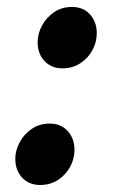

<svg xmlns="http://www.w3.org/2000/svg" viewBox="-20 -515 331 547"><path d="M158 -320.3Q126.1 -320.3 106.6 -341.3Q87.2 -362.2 87.2 -394.8Q87.2 -419 99.8 -442.3Q112.4 -465.5 134.2 -480.4Q156.1 -495.2 185.2 -495.2Q217.3 -495.2 236.5 -473.8Q255.7 -452.5 255.7 -420.4Q255.7 -395.3 243.6 -372.6Q231.5 -349.8 209.3 -335.1Q187.1 -320.3 158 -320.3ZM94.5 12Q62.5 12 43.1 -8.9Q23.6 -29.9 23.6 -62.5Q23.6 -86.7 36.2 -109.9Q48.8 -133.2 70.7 -148Q92.6 -162.9 121.7 -162.9Q153.8 -162.9 173 -141.5Q192.2 -120.2 192.2 -88Q192.2 -63 180.1 -40.3Q168 -17.5 145.8 -2.7Q123.6 12 94.5 12Z"/></svg>

Font: Source Sans 3 VF
Style: Italic
Weight: 200
Italic angle: -11°
Designer: Paul D. Hunt
Foundry: Adobe Systems Incorporated
Version: Version 3.042;hotconv 1.0.118;makeotfexe 2.5.65603